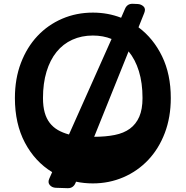

<svg xmlns="http://www.w3.org/2000/svg" viewBox="-20 -945 972 1005"><path d="M466 15Q420 15 378 6L376 11Q364 41 334 40L272 38Q252 37 240.5 23.5Q229 10 238 -10L253 -44Q163 -99 110.5 -198Q58 -297 58 -432Q58 -533 89.5 -615.5Q121 -698 176 -756.5Q231 -815 305.5 -847Q380 -879 466 -879Q545 -879 614 -852L634 -898Q639 -911 649.5 -918.5Q660 -926 677 -925L701 -924Q719 -923 731.5 -911Q744 -899 735 -877L705 -802Q783 -744 828.5 -650Q874 -556 874 -432Q874 -331 842.5 -248.5Q811 -166 755.5 -107.5Q700 -49 625.5 -17Q551 15 466 15ZM473 -229Q533 -229 580.5 -238.5Q628 -248 660 -271.5Q692 -295 709 -334Q726 -373 726 -432Q726 -511 707 -572.5Q688 -634 653 -676ZM466 -759Q407 -759 358.5 -737Q310 -715 276 -673Q242 -631 223.5 -570Q205 -509 205 -432Q205 -388 214 -356Q223 -324 240.5 -301.5Q258 -279 283 -264.5Q308 -250 341 -241L564 -741Q520 -759 466 -759Z"/></svg>

Font: OpenDyslexic3
Style: Bold
Weight: 700
Designer: Abelardo Gonzalez
Version: Version 1.000;PS 001.001;hotconv 1.0.56